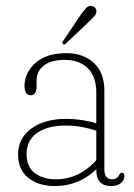

<svg xmlns="http://www.w3.org/2000/svg" viewBox="-20 -613 448 643"><path d="M40.5 -96Q40.5 -150 85 -182.5Q129.5 -215 203.5 -215Q227 -215 253.8 -211Q280.5 -207 302.5 -200V-302.5Q302.5 -356.5 274 -384.5Q245.5 -412.5 197.5 -412.5Q150.5 -412.5 126.5 -393.2Q102.5 -374 102.5 -344V-323.5Q102.5 -294 82.5 -294Q71.5 -294 66.8 -303Q62 -312 62 -325Q62 -369 98.5 -402Q135 -435 203 -435Q258.5 -435 294 -402.5Q329.5 -370 329.5 -310V-45.5Q329.5 -12.5 356 -12.5Q371.5 -12.5 378.5 -26Q383 -34.5 388 -34.5Q396.5 -34.5 396.5 -23.5Q396.5 -9.5 384.8 0.2Q373 10 352 10Q302.5 10 302.5 -43V-46.5Q275.5 -19.5 240.5 -4.8Q205.5 10 164.5 10Q107.5 10 74 -18Q40.5 -46 40.5 -96ZM69 -97Q69 -54 97 -33.2Q125 -12.5 166.5 -12.5Q245 -12.5 302.5 -76.5V-175.5Q279.5 -183 254 -187.8Q228.5 -192.5 200 -192.5Q139.5 -192.5 104.2 -167.8Q69 -143 69 -97ZM250 -563Q261.5 -578.5 269.2 -586.8Q277 -595 288 -592.5Q295.5 -591.5 299.8 -585.5Q304 -579.5 302.5 -572Q301.5 -564 294.2 -556.8Q287 -549.5 278.5 -541L200 -466.5Q195 -461.5 191 -465.5Q185.5 -470 192 -476.5Z"/></svg>

Font: Fraunces 144pt SuperSoft Thin
Style: Regular
Weight: 100
Version: Version 1.000;[0bf87f6ff]